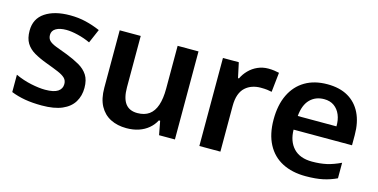

<svg xmlns="http://www.w3.org/2000/svg" viewBox="-61 -845 2254 1146"><g transform="rotate(15 1066.0 -272.0)"><path d="M452 -157Q452 -108 429 -70Q406 -32 357.5 -11Q309 10 232 10Q174 10 128 2Q82 -6 42 -22V-129Q90 -107 140 -96.5Q190 -86 227 -86Q281 -86 305.5 -102.5Q330 -119 330 -148Q330 -171 315.5 -185Q301 -199 271.5 -211.5Q242 -224 196 -241Q150 -258 116.5 -277.5Q83 -297 65 -326.5Q47 -356 47 -403Q47 -477 104.5 -515.5Q162 -554 258 -554Q310 -554 355.5 -543Q401 -532 445 -513L408 -427Q372 -444 330.5 -454Q289 -464 259 -464Q218 -464 194.5 -450Q171 -436 171 -410Q171 -388 184 -375Q197 -362 225 -351Q253 -340 297 -324Q343 -306 378 -286Q413 -266 432.5 -236Q452 -206 452 -157Z M1053 -544V0H955L939 -85H931Q916 -56 890.5 -34.5Q865 -13 831 -1.5Q797 10 755 10Q699 10 656.5 -11.5Q614 -33 590 -77Q566 -121 566 -189V-544H696V-227Q696 -160 720.5 -127Q745 -94 795 -94Q839 -94 867.5 -114.5Q896 -135 910 -176.5Q924 -218 924 -279V-544Z M1483 -553Q1502 -553 1520 -550.5Q1538 -548 1550 -545L1537 -424Q1524 -427 1508.5 -429Q1493 -431 1468 -431Q1441 -431 1417 -423Q1393 -415 1374 -398Q1355 -381 1344.5 -352.5Q1334 -324 1334 -281V0H1204V-544H1302L1322 -451H1328Q1341 -479 1364 -502.5Q1387 -526 1417.5 -539.5Q1448 -553 1483 -553Z M1848 -554Q1924 -554 1976 -524Q2028 -494 2055.5 -438Q2083 -382 2083 -303V-240H1722Q1723 -168 1762.5 -126Q1802 -84 1877 -84Q1927 -84 1967 -93Q2007 -102 2053 -124V-28Q2013 -9 1969 0.5Q1925 10 1862 10Q1779 10 1718 -21.5Q1657 -53 1624 -115.5Q1591 -178 1591 -268Q1591 -358 1622 -422Q1653 -486 1710.5 -520Q1768 -554 1848 -554ZM1852 -463Q1799 -463 1765 -428.5Q1731 -394 1725 -325H1964Q1965 -365 1952 -396Q1939 -427 1914 -445Q1889 -463 1852 -463Z"/></g></svg>

Font: Noto Sans Hebrew Thin SemiBold
Style: Regular
Weight: 600
Version: Version 3.001